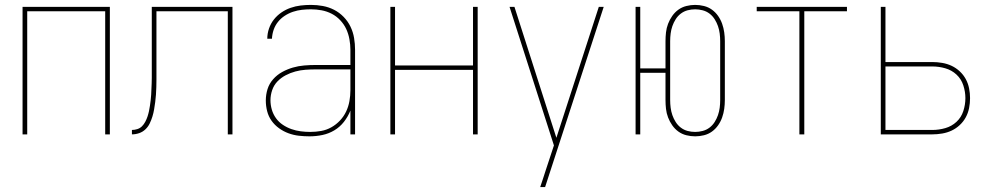

<svg xmlns="http://www.w3.org/2000/svg" viewBox="-20 -548 4040 783"><path d="M72 0V-520H428V0H409V-502H91V0Z M518 0V-18Q529 -18 540 -21.5Q551 -25 559 -33Q567 -41 572.5 -51.5Q578 -62 581.5 -72.5Q585 -83 587.5 -94.5Q590 -106 591.5 -117Q593 -128 594.5 -139.5Q596 -151 596.5 -162Q597 -173 597.5 -184.5Q598 -196 598.5 -207.5Q599 -219 599 -230.5Q599 -242 599 -253V-520H928V0H909V-502H618V-253Q618 -238 618 -223Q618 -208 617.5 -192.5Q617 -177 616 -162Q615 -147 613 -132Q611 -117 608.5 -102Q606 -87 601.5 -72.5Q597 -58 590.5 -44.5Q584 -31 573 -20.5Q562 -10 547.5 -5Q533 0 518 0Z M1242 8Q1220 8 1198.5 5.5Q1177 3 1156.5 -4.5Q1136 -12 1118 -25Q1100 -38 1087.5 -55.5Q1075 -73 1069.5 -94.5Q1064 -116 1064 -138Q1064 -162 1071 -184.5Q1078 -207 1094 -225Q1110 -243 1131 -254.5Q1152 -266 1174.5 -272.5Q1197 -279 1220.5 -281Q1244 -283 1268 -283H1409V-345Q1409 -366 1405 -388Q1401 -410 1392 -429.5Q1383 -449 1367.5 -465.5Q1352 -482 1332.5 -492Q1313 -502 1291.5 -506Q1270 -510 1248 -510Q1230 -510 1211.5 -508Q1193 -506 1175 -500Q1157 -494 1141 -483.5Q1125 -473 1113.5 -458.5Q1102 -444 1096 -426.5Q1090 -409 1089 -390H1070Q1070 -411 1077 -431.5Q1084 -452 1097 -468.5Q1110 -485 1127.5 -497Q1145 -509 1165 -516Q1185 -523 1206 -525.5Q1227 -528 1248 -528Q1273 -528 1297 -523.5Q1321 -519 1342.5 -508Q1364 -497 1381.5 -479Q1399 -461 1409.5 -439Q1420 -417 1424 -393Q1428 -369 1428 -345V0H1409V-97Q1399 -72 1382.5 -51Q1366 -30 1343.5 -16.5Q1321 -3 1295 2.5Q1269 8 1242 8ZM1245 -10Q1268 -10 1290 -14Q1312 -18 1331.5 -29Q1351 -40 1366.5 -56.5Q1382 -73 1391.5 -93Q1401 -113 1405 -135.5Q1409 -158 1409 -180V-265H1268Q1247 -265 1226 -263.5Q1205 -262 1184.5 -256.5Q1164 -251 1145 -241Q1126 -231 1111.5 -216Q1097 -201 1090 -180.5Q1083 -160 1083 -139Q1083 -120 1088.5 -101Q1094 -82 1105.5 -66Q1117 -50 1133.5 -39Q1150 -28 1168.5 -21.5Q1187 -15 1206.5 -12.5Q1226 -10 1245 -10Z M1572 0V-520H1591V-281H1909V-520H1928V0H1909V-263H1591V0Z M2183 215Q2189 198 2194.5 180.5Q2200 163 2206 145L2239 45L2058 -520H2078L2249 14L2422 -520H2442L2203 215Z M2815 8Q2797 8 2779 3.5Q2761 -1 2746.5 -11.5Q2732 -22 2721.5 -37Q2711 -52 2704.5 -69Q2698 -86 2696 -104Q2694 -122 2694 -140V-251H2591V0H2572V-520H2591V-269H2694V-380Q2694 -398 2696 -416Q2698 -434 2704.5 -451Q2711 -468 2721.5 -483Q2732 -498 2746.5 -508.5Q2761 -519 2779 -523.5Q2797 -528 2815 -528Q2833 -528 2851 -523.5Q2869 -519 2883.5 -508.5Q2898 -498 2908.5 -483Q2919 -468 2925 -451Q2931 -434 2933.5 -416Q2936 -398 2936 -380V-140Q2936 -122 2933.5 -104Q2931 -86 2925 -69Q2919 -52 2908.5 -37Q2898 -22 2883.5 -11.5Q2869 -1 2851 3.5Q2833 8 2815 8ZM2815 -10Q2830 -10 2845.5 -14Q2861 -18 2873.5 -27.5Q2886 -37 2894.5 -50.5Q2903 -64 2908 -78.5Q2913 -93 2915 -108.5Q2917 -124 2917 -140V-380Q2917 -396 2915 -411.5Q2913 -427 2908 -441.5Q2903 -456 2894.5 -469.5Q2886 -483 2873.5 -492.5Q2861 -502 2845.5 -506Q2830 -510 2815 -510Q2799 -510 2784 -506Q2769 -502 2756.5 -492.5Q2744 -483 2735.5 -469.5Q2727 -456 2722 -441.5Q2717 -427 2715 -411.5Q2713 -396 2713 -380V-140Q2713 -124 2715 -108.5Q2717 -93 2722 -78.5Q2727 -64 2735.5 -50.5Q2744 -37 2756.5 -27.5Q2769 -18 2784 -14Q2799 -10 2815 -10Z M3240 0V-502H3066V-520H3434V-502H3260V0Z M3572 0V-520H3591V-295H3782Q3802 -295 3822.5 -291.5Q3843 -288 3861 -279.5Q3879 -271 3894 -257Q3909 -243 3918.5 -225.5Q3928 -208 3932 -188Q3936 -168 3936 -148Q3936 -127 3932 -107Q3928 -87 3918.5 -69.5Q3909 -52 3894 -38Q3879 -24 3861 -15.5Q3843 -7 3822.5 -3.5Q3802 0 3782 0ZM3782 -18Q3809 -18 3835 -25.5Q3861 -33 3880.5 -51Q3900 -69 3908.5 -95Q3917 -121 3917 -148Q3917 -174 3908.5 -200Q3900 -226 3880.5 -244Q3861 -262 3835 -269.5Q3809 -277 3782 -277H3591V-18Z"/></svg>

Font: Iosevka Thin
Style: Regular
Weight: 100
Monospace: yes
Designer: Belleve Invis
Foundry: Belleve Invis
Version: Version 32.5.0; ttfautohint (v1.8.4)